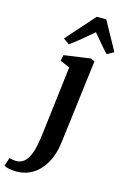

<svg xmlns="http://www.w3.org/2000/svg" viewBox="-277 -901 805 1228"><g transform="rotate(15 125.5 -287.5)"><path d="M194 1.5Q184 83 151.5 140Q119 197 70.8 226.8Q22.5 256.5 -35 256.5Q-62 256.5 -86.2 252Q-110.5 247.5 -120 238.5L-101.5 185Q-94.5 187.5 -81 189.8Q-67.5 192 -57.5 192Q-26 192 -5 174.5Q16 157 29.2 126.8Q42.5 96.5 50.2 56.5Q58 16.5 63.5 -28.5L117 -473.5L53 -501.5L61.5 -540.5L237.5 -565L263 -553ZM76.5 -616 36.5 -644 203.5 -832.5H266.5L371 -642.5L326 -618Q300.5 -645 275.2 -675.2Q250 -705.5 224 -735.5Q188.5 -705 151.2 -674.2Q114 -643.5 76.5 -616Z"/></g></svg>

Font: Merriweather 24pt
Style: Bold Italic
Weight: 700
Italic angle: -7.8°
Designer: Eben Sorkin
Foundry: Eben Sorkin
Version: Version 2.101